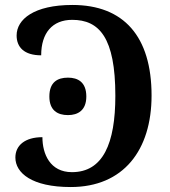

<svg xmlns="http://www.w3.org/2000/svg" viewBox="-20 -744 687 774"><path d="M265 10C478 10 591 -139 591 -359C591 -597 479 -724 272 -724C117 -724 47 -666 47 -601C47 -554 77 -521 146 -521C146 -611 191 -664 271 -664C380 -664 445 -593 445 -358C445 -165 395 -50 270 -50C182 -50 151 -123 151 -191C81 -191 42 -158 42 -109C42 -47 108 10 265 10ZM254 -280C294 -280 328 -299 328 -355C328 -413 294 -431 254 -431C212 -431 179 -413 179 -355C179 -299 212 -280 254 -280Z"/></svg>

Font: Noto Serif Semi
Style: Regular
Weight: 600
Designer: Monotype Design Team
Foundry: Monotype Imaging Inc.
Version: Version 1.002